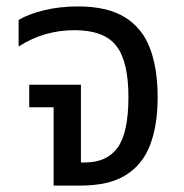

<svg xmlns="http://www.w3.org/2000/svg" viewBox="-20 -578 572 598"><path d="M147 0V-244H71V-314H232V-72H245Q313 -72 346.5 -118.5Q380 -165 380 -276Q380 -387 342 -435.5Q304 -484 212 -484Q165 -484 121.5 -471.5Q78 -459 38 -433V-516Q68 -534 117 -546Q166 -558 223 -558Q314 -558 368.5 -524.5Q423 -491 447 -428Q471 -365 471 -275Q471 -188 447.5 -126.5Q424 -65 371.5 -32.5Q319 0 231 0Z"/></svg>

Font: Go Noto Current
Style: Regular
Weight: 400
Designer: Monotype Design Team
Foundry: Monotype Imaging Inc.
Version: Version 2.007; ttfautohint (v1.8) -l 8 -r 50 -G 200 -x 14 -D